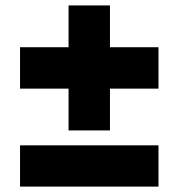

<svg xmlns="http://www.w3.org/2000/svg" viewBox="-20 -691 663 711"><path d="M54.2 0V-152.8H566.9V0ZM54.2 -362.8V-516.1H233.9V-670.9H387.2V-516.1H566.9V-362.8H387.2V-208H233.9V-362.8Z"/></svg>

Font: Hussar Preview
Style: Bold
Weight: 700
Foundry: Cannot Into Space Fonts, PlusOne Fonts
Version: Version 2.29RC2 "Millennial"